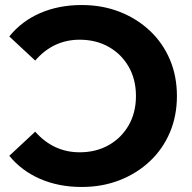

<svg xmlns="http://www.w3.org/2000/svg" viewBox="-20 -732 764 764"><path d="M305 -712Q387 -712 456 -685Q525 -658 576.5 -609.5Q628 -561 656 -495Q684 -429 684 -350Q684 -271 656 -205Q628 -139 576.5 -90.5Q525 -42 456 -15Q387 12 305 12Q214 12 140 -20Q66 -52 17 -112L120 -208Q193 -126 297 -126Q362 -126 412.5 -154.5Q463 -183 492 -233.5Q521 -284 521 -350Q521 -416 492 -466.5Q463 -517 412.5 -545.5Q362 -574 297 -574Q192 -574 120 -491L17 -587Q66 -648 140 -680Q214 -712 305 -712Z"/></svg>

Font: Montserrat
Style: Bold
Weight: 700
Designer: Julieta Ulanovsky
Foundry: Julieta Ulanovsky
Version: Version 9.000; ttfautohint (v1.8.4.7-5d5b)